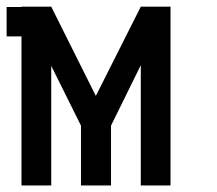

<svg xmlns="http://www.w3.org/2000/svg" viewBox="-20 -860 656 580"><path d="M495.1 -299.8Q495.1 -480.5 495.1 -839.8Q464.8 -839.8 405.3 -839.8Q360.4 -750 269.5 -570.3Q224.6 -660.2 134.8 -839.8Q105.5 -839.8 44.9 -839.8Q44.9 -839.8 44.9 -838.9Q30.3 -838.9 0 -838.9Q0 -824.2 0 -801.8Q0 -779.3 0 -750Q14.6 -750 44.9 -750Q44.9 -599.6 44.9 -299.8Q75.2 -299.8 134.8 -299.8Q134.8 -419.9 134.8 -661.1Q165 -600.6 224.6 -480.5Q224.6 -419.9 224.6 -299.8Q254.9 -299.8 315.4 -299.8Q315.4 -360.4 315.4 -480.5Q344.7 -541 405.3 -663.1Q405.3 -542 405.3 -299.8Q434.6 -299.8 495.1 -299.8Z"/></svg>

Font: Reach
Style: Fill
Weight: 400
Designer: Billy Harris
Version: Version 1.0